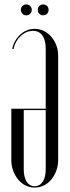

<svg xmlns="http://www.w3.org/2000/svg" viewBox="-20 -837 314 865"><path d="M186 -347V-618Q186 -656 171 -677Q156 -698 129 -698Q98 -698 73 -674.5Q48 -651 41 -616L35 -617Q44 -657 72 -682Q100 -707 136 -707Q158 -707 177.5 -697.5Q197 -688 211 -671.5Q225 -655 233.5 -633.5Q242 -612 242 -587V-115Q242 -90 233.5 -67.5Q225 -45 211 -28Q197 -11 177.5 -1.5Q158 8 136 8Q114 8 95 -1.5Q76 -11 62 -28Q48 -45 39.5 -67.5Q31 -90 31 -115V-347ZM186 -341H87V-75Q87 -39 100 -18.5Q113 2 136 2Q159 2 172.5 -18.5Q186 -39 186 -75ZM74 -793Q74 -803 81 -810Q88 -817 98 -817Q109 -817 116 -810Q123 -803 123 -793Q123 -782 116 -775Q109 -768 98 -768Q88 -768 81 -775Q74 -782 74 -793ZM150 -793Q150 -803 157 -810Q164 -817 174 -817Q185 -817 192 -810Q199 -803 199 -793Q199 -782 192 -775Q185 -768 174 -768Q164 -768 157 -775Q150 -782 150 -793Z"/></svg>

Font: Moniqa Cond Display
Style: Regular
Weight: 400
Width: 3
Designer: Rajesh Rajput
Foundry: Rajesh Rajput
Version: Version 1.000